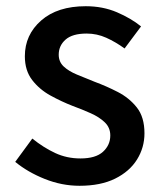

<svg xmlns="http://www.w3.org/2000/svg" viewBox="-20 -584 520 618"><path d="M236 14Q179 14 124 -8Q69 -30 29 -63L84 -138Q120 -109 157.5 -91.5Q195 -74 239 -74Q288 -74 311.5 -95.5Q335 -117 335 -148Q335 -173 317.5 -190Q300 -207 272 -219.5Q244 -232 214 -243Q178 -257 142.5 -276.5Q107 -296 83.5 -326.5Q60 -357 60 -403Q60 -472 112.5 -518Q165 -564 256 -564Q311 -564 356.5 -544.5Q402 -525 434 -499L381 -428Q352 -449 322 -462.5Q292 -476 259 -476Q213 -476 191 -456.5Q169 -437 169 -408Q169 -385 185 -370Q201 -355 227.5 -344Q254 -333 284 -321Q322 -307 359 -288Q396 -269 420.5 -238Q445 -207 445 -155Q445 -109 421 -70.5Q397 -32 350.5 -9Q304 14 236 14Z"/></svg>

Font: Source Han Sans SC Medium
Style: Regular
Weight: 500
Designer: Ryoko NISHIZUKA 西塚涼子 (kana, bopomofo & ideographs); Paul D. Hunt (Latin, Greek & Cyrillic); Sandoll Communications 산돌커뮤니
Foundry: Adobe
Version: Version 2.004;hotconv 1.0.118;makeotfexe 2.5.65603